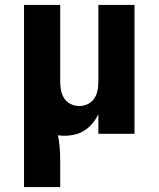

<svg xmlns="http://www.w3.org/2000/svg" viewBox="-20 -540 640 775"><path d="M77 215V-520H223V-210Q223 -192 226.5 -174.5Q230 -157 239.5 -142.5Q249 -128 265.5 -120Q282 -112 300 -112Q318 -112 334.5 -120Q351 -128 360.5 -142.5Q370 -157 373.5 -174.5Q377 -192 377 -210V-520H523V0H377V-79Q368 -60 354 -43Q340 -26 322 -14Q304 -2 282.5 3Q261 8 240 8Q233 8 226.5 7.5Q220 7 214 6Q219 31 221 56.5Q223 82 223 108V215Z"/></svg>

Font: Iosevka Aile Heavy
Style: Regular
Weight: 900
Designer: Belleve Invis
Foundry: Belleve Invis
Version: Version 31.1.0; ttfautohint (v1.8.4)